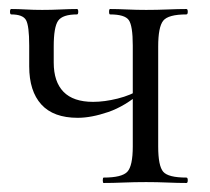

<svg xmlns="http://www.w3.org/2000/svg" viewBox="-20 -406 466 426"><path d="M274.6 -81V-305Q274.6 -349 265.7 -361.5Q256.8 -374 224.2 -374Q222 -374 222 -380Q222 -386 224.2 -386Q240.4 -386 261.7 -385Q283 -384 304.2 -384Q328 -384 352 -385Q376 -386 393.6 -386Q396.6 -386 396.6 -380Q396.6 -374 393.6 -374Q353.2 -374 342.1 -360Q331 -346 331 -303V-81Q331 -38 342.1 -25Q353.2 -12 393.6 -12Q396.6 -12 396.6 -6Q396.6 0 393.6 0Q375 0 351.5 -1Q328 -2 304.2 -2Q278.6 -2 254 -1Q229.4 0 210 0Q208 0 208 -6Q208 -12 210 -12Q250.6 -12 262.6 -25Q274.6 -38 274.6 -81ZM99.2 -303Q99.2 -293.4 99.2 -284.1Q99.2 -274.8 99.2 -267.2Q99.2 -224.6 120.9 -202.3Q142.6 -180 186.6 -180Q211.8 -180 241.1 -187.3Q270.4 -194.6 292.6 -208.6L295 -202.6Q257.6 -170.2 220 -157.4Q182.4 -144.6 152.4 -144.6Q98.6 -144.6 71.7 -174.2Q44.8 -203.8 44.8 -258.8V-305Q44.8 -349 37.7 -361.5Q30.6 -374 5 -374Q2.2 -374 2.2 -380Q2.2 -386 5 -386Q19.6 -386 37.2 -385Q54.8 -384 73.6 -384Q94 -384 114.7 -385Q135.4 -386 150.8 -386Q153.6 -386 153.6 -380Q153.6 -374 150.8 -374Q118.8 -374 109 -360Q99.2 -346 99.2 -303Z"/></svg>

Font: Cormorant Light
Style: Regular
Weight: 300
Designer: Christian Thalmann (Catharsis Fonts)
Foundry: Catharsis Fonts
Version: Version 4.000